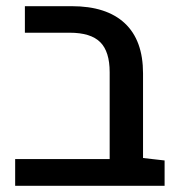

<svg xmlns="http://www.w3.org/2000/svg" viewBox="-20 -598 572 618"><path d="M28.8 0V-85.9H333L440.4 -89.4L509.8 -81.5V0ZM333 -24.4V-365.7Q333 -432.1 302.5 -462.4Q272 -492.7 204.1 -492.7H60.1V-578.1H210.9Q322.8 -578.1 381.6 -523.2Q440.4 -468.3 440.4 -361.8V-24.4Z"/></svg>

Font: Heebo Medium
Style: Regular
Weight: 500
Designer: Oded Ezer
Foundry: Ezer Type House
Version: Version 3.100